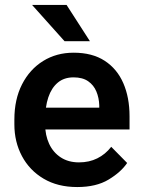

<svg xmlns="http://www.w3.org/2000/svg" viewBox="-20 -753 578 783"><path d="M294.9 9.8Q215.3 9.8 158 -24.2Q100.6 -58.1 69.6 -116.2Q38.6 -174.3 38.6 -245.6V-265.6Q38.6 -347.7 69.8 -408.9Q101.1 -470.2 155.8 -504.2Q210.4 -538.1 280.3 -538.1Q356.4 -538.1 407 -505.1Q457.5 -472.2 482.9 -413.8Q508.3 -355.5 508.3 -278.8V-225.1H97.7V-314H384.8V-323.7Q383.8 -354 373 -379.9Q362.3 -405.8 339.6 -421.6Q316.9 -437.5 279.8 -437.5Q241.2 -437.5 215.6 -416Q189.9 -394.5 177 -356Q164.1 -317.4 164.1 -265.6V-245.6Q164.1 -201.7 180.4 -166.5Q196.8 -131.3 227.8 -111.1Q258.8 -90.8 302.2 -90.8Q343.8 -90.8 376.7 -107.2Q409.7 -123.5 433.6 -154.3L498.5 -88.4Q473.6 -51.3 423.1 -20.8Q372.6 9.8 294.9 9.8ZM346.7 -585H243.2L110.8 -732.9H251.5Z"/></svg>

Font: Heebo SemiBold
Style: Regular
Weight: 600
Designer: Oded Ezer
Foundry: Ezer Type House
Version: Version 3.100